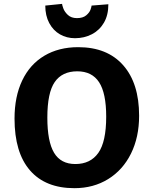

<svg xmlns="http://www.w3.org/2000/svg" viewBox="-20 -961 795 994"><path d="M700.2 -361.8Q700.2 -251 658.2 -166Q616.2 -81.1 540 -33.9Q463.9 13.2 365.2 13.2Q215.3 13.2 135.3 -78.9Q55.2 -170.9 55.2 -347.2Q55.2 -460.9 95 -544.4Q134.8 -627.9 209.5 -672.4Q284.2 -716.8 384.8 -716.8Q535.2 -716.8 617.7 -623.3Q700.2 -529.8 700.2 -361.8ZM225.1 -352.1Q225.1 -228 260 -169.9Q294.9 -111.8 370.1 -111.8Q448.2 -111.8 489 -169.4Q529.8 -227.1 529.8 -356.9Q529.8 -479 492.9 -535.4Q456.1 -591.8 379.9 -591.8Q301.8 -591.8 263.4 -536.4Q225.1 -481 225.1 -352.1ZM378.4 -867.2Q409.2 -867.2 426.3 -881.6Q443.4 -896 448.7 -911.4Q454.1 -926.8 454.1 -932.1L541 -939Q541 -882.8 518.1 -843.5Q495.1 -804.2 455.6 -783.7Q416 -763.2 368.2 -763.2Q325.2 -763.2 290.3 -783.2Q255.4 -803.2 234.9 -841.6Q214.4 -879.9 214.4 -932.1L301.3 -940.9Q301.3 -936 307.6 -918Q314 -899.9 331.5 -883.5Q349.1 -867.2 378.4 -867.2Z"/></svg>

Font: Kadwa
Style: Bold
Weight: 700
Designer: Sol Matas
Foundry: Sol Matas
Version: Version 1.001;PS 001.000;hotconv 1.0.70;makeotf.lib2.5.58329